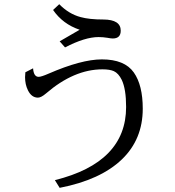

<svg xmlns="http://www.w3.org/2000/svg" viewBox="-20 -840 840 924"><path d="M267.1 -641.1 363.3 -696.8Q282.2 -724.1 235.4 -792L265.1 -819.8Q311 -772.9 367.7 -757.8Q409.7 -746.1 478 -746.1Q561 -745.6 561 -692.4Q561 -654.8 522.5 -654.8Q514.2 -654.8 496.1 -658.2Q475.6 -661.6 454.1 -661.6Q388.7 -661.6 293 -611.8ZM139.2 -511.2Q142.1 -470.2 166 -470.2Q178.7 -470.2 213.4 -485.4Q371.6 -554.2 470.2 -554.2Q579.6 -554.2 624 -491.2Q667 -430.2 667 -316.9Q667 -169.4 566.4 -72.8Q463.4 25.9 267.1 64L244.1 26.9Q586.9 -58.1 586.9 -325.2Q586.9 -411.6 565.9 -455.6Q550.3 -487.3 527.8 -497.6Q508.3 -506.3 473.1 -506.3Q335.9 -506.3 201.2 -390.1Q177.7 -370.1 162.6 -370.1Q131.8 -370.1 114.3 -405.8Q100.6 -433.6 100.6 -468.8Q100.6 -479 102.1 -492.2Z"/></svg>

Font: BIZ UDPMincho
Style: Regular
Weight: 400
Designer: TypeBank Co., Ltd.
Foundry: Morisawa Inc.
Version: Version 1.06